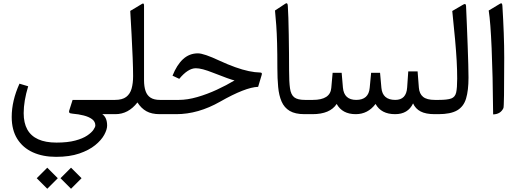

<svg xmlns="http://www.w3.org/2000/svg" viewBox="-20 -704 3201 1184"><path d="M418 330.1 353 395 418 460 482.9 395ZM271.5 330.1 206.5 395 271.5 460 336.4 395ZM328.1 175.3Q260.7 175.3 215.8 155Q170.9 134.8 148.4 94.5Q126 54.2 126 -6.3Q126 -80.6 153.8 -171.9L100.1 -188Q76.2 -135.3 64.2 -84Q52.2 -32.7 52.2 17.1Q52.2 97.7 86.4 152.3Q120.6 207 182.1 235.1Q243.7 263.2 325.7 263.2Q409.2 263.2 469 242.7Q528.8 222.2 566.9 191.2Q605 160.2 622.8 127.4Q640.6 94.7 640.6 70.3Q640.6 21 610.8 0H662.6Q674.3 0 674.3 -37.6V-49.8Q674.3 -87.9 662.6 -87.9H427.7L406.7 -22Q404.3 -13.7 407.7 -9Q411.1 -4.4 428.7 -2.9Q464.4 0 496.1 8.1Q527.8 16.1 547.9 31Q567.9 45.9 567.9 69.8Q567.9 79.1 556.2 96.4Q544.4 113.8 517.3 132.1Q490.2 150.4 443.8 162.8Q397.5 175.3 328.1 175.3Z M657.2 -87.9Q630.4 -87.9 630.4 -49.8V-37.6Q630.4 0 657.2 0H691.9Q771.5 0 827.6 -72.3Q850.6 -36.1 882.8 -18.1Q915 0 965.3 0H980.5Q992.2 0 992.2 -37.6V-49.8Q992.2 -87.9 980.5 -87.9H965.8Q930.2 -87.9 908.7 -101.6Q887.2 -115.2 877.7 -142.6Q868.2 -169.9 868.2 -210.4V-669.9Q868.2 -678.7 865.2 -681.4Q862.3 -684.1 856 -680.2L783.2 -636.7Q787.1 -568.4 791.3 -492.2Q795.4 -416 798.1 -347.9Q800.8 -279.8 800.8 -234.4Q800.8 -190.4 791.5 -157.5Q782.2 -124.5 758.1 -106.2Q733.9 -87.9 689 -87.9Z M1085.4 -217.8Q1112.3 -250.5 1137.9 -266.8Q1163.6 -283.2 1187.5 -283.2Q1206.1 -283.2 1232.2 -276.4Q1258.3 -269.5 1292.5 -255.9Q1345.7 -234.9 1379.2 -222.9Q1412.6 -210.9 1426.3 -208Q1376.5 -178.2 1316.9 -150.6Q1257.3 -123 1196.5 -105.5Q1135.7 -87.9 1083 -87.9H975.1Q948.2 -87.9 948.2 -49.8V-37.6Q948.2 0 975.1 0H1066.4Q1202.1 0 1337.4 -77.1Q1493.7 -166 1571.8 -168.5L1593.8 -242.2Q1596.2 -249.5 1593.8 -253.2Q1591.3 -256.8 1584.5 -256.8Q1552.7 -257.3 1514.4 -265.4Q1476.1 -273.4 1430.9 -289.6Q1385.7 -305.7 1334 -329.6Q1237.3 -375 1200.7 -375Q1173.8 -375 1150.9 -366Q1127.9 -356.9 1108.6 -339.1Q1089.4 -321.3 1073.2 -295.9Q1057.1 -270.5 1043.9 -237.3Z M1762.7 -269.5Q1762.7 -318.4 1762.2 -376Q1761.7 -433.6 1760.7 -490.2Q1759.8 -546.9 1758.3 -593.8Q1756.8 -640.6 1754.9 -667.5Q1754.4 -678.7 1750.7 -682.4Q1747.1 -686 1740.2 -681.6L1675.8 -639.2Q1680.2 -595.2 1683.6 -547.9Q1687 -500.5 1688.7 -438Q1690.4 -375.5 1690.4 -284.7Q1690.4 -220.2 1695.3 -167.7Q1700.2 -115.2 1716.6 -77.6Q1732.9 -40 1766.6 -20Q1800.3 0 1857.9 0H1874.5Q1886.2 0 1886.2 -37.6V-49.8Q1886.2 -87.9 1874.5 -87.9H1860.4Q1814.9 -87.9 1794.4 -104Q1773.9 -120.1 1768.3 -159.7Q1762.7 -199.2 1762.7 -269.5Z M2416.5 0Q2496.1 0 2527.3 -66.4Q2542 -33.2 2574 -16.6Q2606 0 2660.6 0H2670.9Q2682.6 0 2682.6 -37.6V-49.8Q2682.6 -87.9 2670.9 -87.9H2661.1Q2612.3 -87.9 2589.1 -106.7Q2565.9 -125.5 2563 -163.6L2555.2 -263.7H2497.6L2490.7 -163.6Q2485.4 -87.9 2417.5 -87.9Q2338.9 -87.9 2332 -162.1L2323.7 -254.9H2268.6L2259.8 -162.6Q2253.4 -87.9 2176.8 -87.9Q2101.6 -87.9 2094.7 -163.6L2086.9 -254.9H2031.2L2022.9 -161.6Q2016.6 -87.9 1909.2 -87.9H1869.1Q1842.3 -87.9 1842.3 -49.8V-37.6Q1842.3 0 1869.1 0H1906.7Q2015.1 0 2056.2 -63Q2090.8 0 2173.8 0Q2248.5 0 2295.9 -63Q2330.6 0 2416.5 0Z M2665.5 -87.9Q2638.7 -87.9 2638.7 -49.8V-37.6Q2638.7 0 2665.5 0H2683.1Q2758.8 0 2799.1 -23.4Q2839.4 -46.9 2854.2 -96.7Q2869.1 -146.5 2869.1 -225.6Q2869.1 -256.3 2867.7 -307.9Q2866.2 -359.4 2864 -421.6Q2861.8 -483.9 2859.1 -547.6Q2856.4 -611.3 2854 -667Q2853.5 -676.3 2849.1 -678.5Q2844.7 -680.7 2835.9 -675.3L2769 -636.2Q2779.8 -532.2 2786.4 -459Q2793 -385.7 2796.1 -329.6Q2799.3 -273.4 2799.3 -219.2Q2799.3 -161.6 2793 -133.5Q2786.6 -105.5 2762.7 -96.7Q2738.8 -87.9 2686 -87.9Z M2993.7 -639.2Q2999.5 -602.1 3003.9 -544.2Q3008.3 -486.3 3011.7 -406.7Q3015.1 -327.1 3017.6 -225.6Q3020 -124 3021 1.5Q3043.9 1 3059.8 -8.8Q3075.7 -18.6 3084.5 -37.6Q3086.9 -42.5 3088.1 -117.4Q3089.4 -192.4 3089.4 -347.7Q3089.4 -421.4 3086.4 -501.2Q3083.5 -581.1 3078.1 -668Q3077.6 -678.7 3074.2 -682.1Q3070.8 -685.5 3064.5 -681.6Z"/></svg>

Font: Literata
Style: Regular
Weight: 400
Designer: Latin by Veronika Burian and Jose Scaglione. Greek by Irene Vlachou. Cyrillic by Vera Evstafieva.
Foundry: TypeTogether
Version: Version 3.002